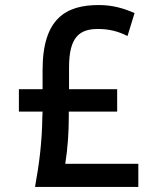

<svg xmlns="http://www.w3.org/2000/svg" viewBox="-20 -734 605 762"><path d="M254 -466V-380H445V-291H253V-272C253 -210 249 -147 239 -84H529V8H119C136 -85 147 -173 148 -270L149 -291H55V-380H149V-456C149 -661 242 -714 372 -714C428 -714 474 -700 514 -682L486 -591C449 -610 412 -619 369 -619C295 -619 254 -587 254 -466Z"/></svg>

Font: Repo Medium
Style: Regular
Weight: 500
Designer: Stefan Peev
Foundry: Context Ltd
Version: Version 1.502